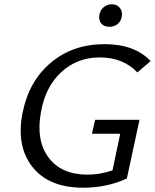

<svg xmlns="http://www.w3.org/2000/svg" viewBox="-20 -870 723 896"><path d="M491 -745Q465 -745 452 -761Q439 -777 444 -802Q448 -823 464 -836.5Q480 -850 502 -850Q526 -850 539.5 -833Q553 -816 548 -791Q544 -770 528.5 -757.5Q513 -745 491 -745ZM409 -246 424 -311H631L572 -37Q479 6 369 6Q207 6 130.5 -92Q54 -190 86 -347Q116 -493 218.5 -578.5Q321 -664 468 -664Q608 -664 683 -585L621 -532Q555 -602 445 -602Q341 -602 266.5 -534Q192 -466 171 -346Q147 -215 206.5 -135Q266 -55 389 -55Q447 -55 505 -75L541 -246Z"/></svg>

Font: EauTest Medium
Style: Italic
Weight: 500
Italic angle: -12°
Designer: Christian Thalmann (Catharsis Fonts)
Version: Version 0.001;PS 000.001;hotconv 1.0.88;makeotf.lib2.5.64775